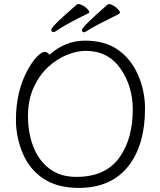

<svg xmlns="http://www.w3.org/2000/svg" viewBox="-20 -907 785 940"><path d="M221 -82Q274 -41 354 -41Q501 -41 569 -142Q630 -232 630 -371Q630 -485 569.5 -571.5Q509 -658 399 -658Q355 -658 305.5 -637.5Q256 -617 213.5 -577Q171 -537 144 -477Q117 -417 117 -337.5Q117 -258 142.5 -190.5Q168 -123 221 -82ZM58 -320Q58 -458 114 -562Q138 -606 161 -629.5Q184 -653 198 -653Q212 -653 222 -639L226 -642Q301 -708 397 -708Q493 -708 557 -663.5Q621 -619 655.5 -541Q690 -463 690 -375Q690 -202 612 -98Q527 13 366 13Q261 13 192.5 -32.5Q124 -78 91 -157Q58 -236 58 -320ZM381 -760Q381 -775 507 -885H508Q509 -887 515.5 -887Q522 -887 535 -879.5Q548 -872 557.5 -862Q567 -852 567 -846.5Q567 -841 563 -840V-839Q440 -778 418.5 -763.5Q397 -749 392 -749Q381 -749 381 -760ZM413 -842Q306 -791 251 -753Q247 -750 242 -750Q231 -750 231 -761.5Q231 -773 291.5 -827.5Q352 -882 355.5 -884.5Q359 -887 366 -887Q373 -887 385.5 -880Q398 -873 407.5 -863.5Q417 -854 417 -848.5Q417 -843 413 -842Z"/></svg>

Font: LXGW WenKai Lite Light
Style: Regular
Weight: 300
Designer: LXGW / Fontworks Inc.
Foundry: LXGW / Fontworks Inc.
Version: Version 1.511; March 25, 2025